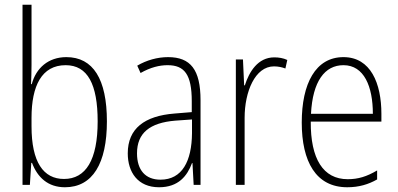

<svg xmlns="http://www.w3.org/2000/svg" viewBox="-20 -780 1678 810"><path d="M113 -506V-760H75V0H106L112 -93H115C138 -32 182 10 254 10C371 10 431 -91 431 -268C431 -446 373 -539 260 -539C184 -539 132 -493 114 -425H111C112 -448 113 -480 113 -506ZM257 -505C350 -505 392 -424 392 -268C392 -105 342 -25 250 -25C163 -25 113 -96 113 -247V-283C113 -418 156 -505 257 -505Z M689 -539C644 -539 598 -526 559 -503L573 -472C615 -496 653 -505 687 -505C758 -505 789 -466 789 -353V-307L716 -301C590 -291 519 -238 519 -133C519 -54 561 10 651 10C733 10 770 -38 790 -92H792L797 0H826V-357C826 -486 784 -539 689 -539ZM719 -271 790 -276V-218C789 -101 749 -22 657 -22C594 -22 558 -62 558 -133C558 -219 612 -262 719 -271Z M1137 -538C1068 -538 1031 -477 1013 -420H1010L1005 -529H975V0H1012V-283C1012 -393 1056 -500 1136 -500C1154 -500 1171 -496 1184 -491L1192 -527C1175 -535 1156 -538 1137 -538Z M1429 -539C1311 -539 1253 -427 1253 -263C1253 -98 1313 10 1445 10C1494 10 1534 -2 1571 -23V-61C1527 -35 1491 -24 1447 -24C1343 -24 1290 -110 1291 -267H1589V-300C1589 -428 1544 -539 1429 -539ZM1429 -505C1516 -505 1553 -415 1553 -300H1292C1299 -437 1350 -505 1429 -505Z"/></svg>

Font: Noto Sans Ethiopic Condensed ExtraLight
Style: Regular
Weight: 200
Width: 3
Designer: Monotype Design Team
Foundry: Monotype Imaging Inc.
Version: Version 2.102